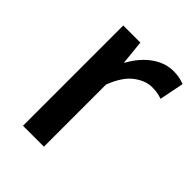

<svg xmlns="http://www.w3.org/2000/svg" viewBox="-167 -655 746 746"><g transform="rotate(45 205.5 -282.0)"><path d="M87 0V-551H181L191 -452H193Q222 -505 263.5 -534.5Q305 -564 350 -564Q370 -564 384 -561Q398 -558 411 -553L391 -452Q376 -457 364 -459Q352 -461 335 -461Q301 -461 264.5 -434.5Q228 -408 202 -342V0Z"/></g></svg>

Font: Source Han Sans SC Medium
Style: Regular
Weight: 500
Designer: Ryoko NISHIZUKA 西塚涼子 (kana, bopomofo & ideographs); Paul D. Hunt (Latin, Greek & Cyrillic); Sandoll Communications 산돌커뮤니
Foundry: Adobe
Version: Version 2.004;hotconv 1.0.118;makeotfexe 2.5.65603